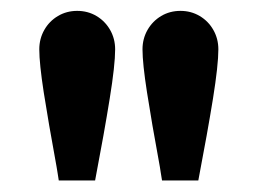

<svg xmlns="http://www.w3.org/2000/svg" viewBox="-20 -793 464 346"><path d="M82 -492.2Q66.9 -574.7 58.8 -626.7Q50.8 -678.7 50.8 -704.1Q50.8 -723.1 59.8 -739Q68.8 -754.9 84.5 -764.2Q100.1 -773.4 119.1 -773.4Q138.2 -773.4 153.8 -764.2Q169.4 -754.9 178.5 -739Q187.5 -723.1 187.5 -704.1Q187.5 -675.8 177.7 -615.2Q168 -554.7 151.4 -467.8H85.9Q85 -473.6 84 -480Q83 -486.3 82 -492.2ZM268.1 -492.2Q252.9 -574.7 244.9 -626.7Q236.8 -678.7 236.8 -704.1Q236.8 -723.1 245.8 -739Q254.9 -754.9 270.5 -764.2Q286.1 -773.4 305.2 -773.4Q324.2 -773.4 339.8 -764.2Q355.5 -754.9 364.5 -739Q373.5 -723.1 373.5 -704.1Q373.5 -675.8 363.8 -615.2Q354 -554.7 337.4 -467.8H272Q271 -473.6 270 -480Q269 -486.3 268.1 -492.2Z"/></svg>

Font: Reddit Sans Chocolate
Style: Bold
Weight: 700
Designer: Stephen Hutchings
Foundry: Reddit
Version: Version 1.011